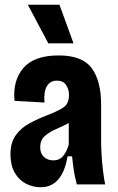

<svg xmlns="http://www.w3.org/2000/svg" viewBox="-20 -775 494 807"><path d="M151 12Q118 12 89 -3Q60 -18 42 -49Q24 -80 24 -126Q24 -176 46.5 -207Q69 -238 104.5 -257Q140 -276 179 -291Q219 -306 244.5 -322Q270 -338 270 -376Q270 -399 258 -417.5Q246 -436 218 -436Q191 -436 177 -412.5Q163 -389 167 -344L41 -351Q33 -436 78 -489Q123 -542 227 -542Q326 -542 365.5 -488.5Q405 -435 405 -335V-183Q405 -157 407 -123.5Q409 -90 413 -57Q417 -24 422 0H303Q294 -33 290 -60Q286 -87 283 -118H264Q242 12 151 12ZM204 -101Q231 -101 246 -120Q261 -139 269 -167V-258Q243 -244 215 -232Q187 -220 168 -203Q149 -186 149 -156Q149 -130 164.5 -115.5Q180 -101 204 -101ZM183 -593 97 -755H230L289 -593Z"/></svg>

Font: Bricolage Grotesque 10pt Condensed Bricolage Grotesque 10pt Condensed Regular
Style: Bold
Weight: 700
Width: 3
Designer: Mathieu Triay
Foundry: Atelier Triay
Version: Version 1.000; ttfautohint (v1.8.4.7-5d5b);gftools[0.9.32]